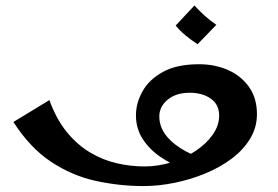

<svg xmlns="http://www.w3.org/2000/svg" viewBox="-20 -652 985 680"><path d="M488.5 7Q402.8 7 318.6 -11.5Q234.5 -30 160.1 -79.5Q85.8 -129 27.5 -220L155 -297.5Q179.5 -229.5 216.9 -184Q254.2 -138.5 299.4 -111.8Q344.5 -85 393.9 -73.8Q443.2 -62.5 491.5 -62.5Q540.5 -62.5 587.9 -77.4Q635.2 -92.2 673.2 -117.8Q711.2 -143.2 733.8 -175.6Q756.2 -208 756.2 -242.8Q756.2 -281.8 726.6 -302.6Q697 -323.5 651.8 -323.5Q603.5 -323.5 573.9 -299Q544.2 -274.5 544.2 -239.2Q544.2 -194 582.1 -156.5Q620 -119 687 -94.5L638.5 -49.5Q588.2 -69 548.4 -96.2Q508.5 -123.5 485 -160.4Q461.5 -197.2 461.5 -243.5Q461.5 -286.5 484.4 -328Q507.2 -369.5 556.5 -397Q605.8 -424.5 684.8 -424.5Q741.2 -424.5 787.6 -404Q834 -383.5 862 -344Q890 -304.5 890 -247.5Q890 -200.2 865.5 -160.2Q841 -120.2 799.8 -89.5Q758.5 -58.8 706.1 -37.2Q653.8 -15.8 597.6 -4.4Q541.5 7 488.5 7ZM679.8 -495.5Q658.2 -509.2 637.6 -526.2Q617 -543.2 602.2 -561.5L668.5 -632.5Q686.8 -612.8 705 -596.4Q723.2 -580 746.2 -564Z"/></svg>

Font: Marhey Light
Style: Regular
Weight: 300
Designer: Nur Syamsi & Bustanul Arifin
Foundry: Namelatype
Version: Version 1.000